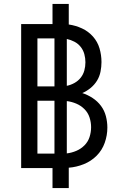

<svg xmlns="http://www.w3.org/2000/svg" viewBox="-20 -858 640 980"><path d="M248 102V0H88V-735H248V-838H331V-733Q331 -733 331 -733Q331 -733 331 -733Q366 -728 398.5 -713Q431 -698 454.5 -671.5Q478 -645 488 -611Q498 -577 498 -541Q498 -517 493 -492Q488 -467 475 -446Q462 -425 442.5 -409Q423 -393 400 -383Q428 -374 453 -357.5Q478 -341 495.5 -317.5Q513 -294 520.5 -265Q528 -236 528 -207Q528 -167 514.5 -129Q501 -91 473 -63Q445 -35 407.5 -20Q370 -5 331 -2V102ZM258 -417V-662H171V-417ZM321 -420Q341 -424 360 -434.5Q379 -445 392 -461.5Q405 -478 410.5 -498.5Q416 -519 416 -540Q416 -561 410.5 -581.5Q405 -602 392 -618.5Q379 -635 360 -645Q341 -655 321 -659ZM171 -74H258V-344H171ZM321 -75Q346 -78 369.5 -88Q393 -98 411 -116Q429 -134 437 -158.5Q445 -183 445 -209Q445 -234 437 -258.5Q429 -283 411 -301Q393 -319 369.5 -329Q346 -339 321 -342Z"/></svg>

Font: Iosevka Curly Extended
Style: Regular
Weight: 400
Width: 7
Monospace: yes
Designer: Belleve Invis
Foundry: Belleve Invis
Version: Version 11.1.0; ttfautohint (v1.8.3)